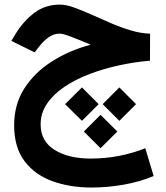

<svg xmlns="http://www.w3.org/2000/svg" viewBox="-20 -485 729 842"><path d="M638.2 -337.4 637.7 -218.8Q571.3 -213.4 503.4 -198.7Q435.5 -184.1 373.5 -160.6Q311.5 -137.2 262.9 -104.5Q214.4 -71.8 186.3 -30.5Q158.2 10.7 158.2 60.5Q158.2 134.3 219.5 172.4Q280.8 210.4 378.4 210.4Q444.3 210.4 506.1 197.8Q567.9 185.1 617.2 165L653.8 287.1Q590.8 313 520.5 325.2Q450.2 337.4 381.3 337.4Q287.1 337.4 210 309.6Q132.8 281.7 87.4 221.4Q42 161.1 42 64Q42 -27.3 86.9 -97.4Q131.8 -167.5 208 -215.8Q284.2 -264.2 377.9 -289.1Q329.1 -309.6 292.7 -323.5Q256.3 -337.4 242.2 -337.4Q214.8 -337.4 192.9 -321.3Q170.9 -305.2 155.3 -285.2L131.8 -255.4L29.8 -305.7L48.3 -336.4Q83.5 -393.6 131.3 -429.2Q179.2 -464.8 242.7 -464.8Q269 -464.8 304.7 -452.1Q340.3 -439.5 381.8 -420.7Q423.3 -401.9 467.3 -383.1Q511.2 -364.3 554.9 -351.3Q598.6 -338.4 638.2 -337.4ZM503.4 -101.6 576.7 -28.3 503.4 44.9 430.2 -28.3ZM339.4 -101.6 412.6 -28.3 339.4 44.9 265.6 -28.3ZM420.9 18.6 494.6 91.8 420.9 165 347.7 91.8Z"/></svg>

Font: Vazirmatn UI
Style: Bold
Weight: 700
Designer: Saber Rastikerdar
Foundry: Saber Rastikerdar
Version: Version 33.003